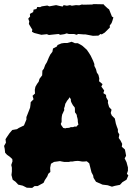

<svg xmlns="http://www.w3.org/2000/svg" viewBox="-26 -894 654 938"><path d="M131 24 105 23 85 13 63 8 50 -6 36 -16 30 -39 32 -56V-75L29 -88L35 -106L34 -117L22 -128L8 -138L-1 -148L-3 -167L-6 -181L3 -197L1 -214L8 -225L21 -244L34 -259L57 -263L66 -269L91 -281L103 -310V-322L109 -337L116 -355L121 -368L123 -383L124 -395L138 -409L133 -426L145 -437L144 -455L147 -470L155 -484L163 -495L167 -509L180 -526L181 -549L188 -558L195 -577L203 -590L213 -614L220 -628L230 -641L233 -657L252 -667L255 -674L274 -682L288 -684H303L324 -690L340 -683H354L369 -675L378 -669L398 -651L409 -635L417 -622L429 -597L435 -581V-572L443 -556L447 -540L455 -528L459 -511L458 -497L475 -483L469 -471L483 -452L479 -439L492 -430L493 -418L502 -402L501 -392L507 -371L519 -358L515 -342L520 -330L535 -315L540 -290L545 -275L550 -262V-249L557 -237L554 -220L563 -207L571 -191L569 -177L584 -164L587 -150L590 -133L583 -120L592 -102L599 -76V-60L594 -45L601 -37L592 -16L572 -4L560 9L535 14L521 18L500 11L475 8L443 -6L431 -25L429 -37L421 -52L415 -76L410 -96L398 -106L386 -105H374L363 -107L354 -108L340 -107L329 -105H319L311 -103H296H287L276 -105L267 -107L253 -105L238 -103L223 -94L219 -74L220 -54L210 -45L205 -32L193 -14L187 -1L158 15H143ZM293 -267 300 -269H306L313 -270L320 -273H331L339 -276L347 -275L351 -280L357 -285L355 -294L354 -302V-308L352 -318L350 -324L349 -332L346 -338L341 -344L340 -349V-356V-362L339 -369L335 -374L330 -380L328 -384L324 -391L321 -398L320 -404V-410L313 -419L310 -412L306 -407L301 -401L298 -395L293 -387L292 -382L290 -373L287 -365L288 -356L285 -350L282 -343L278 -335L276 -325L275 -315V-307V-298L271 -289L273 -283L278 -276L283 -269ZM176 -724 141 -733 130 -739 132 -749 124 -762 115 -777 117 -789 112 -803 121 -813 120 -826 136 -835 138 -847 152 -850 156 -860 170 -859 178 -863 205 -867 215 -863 248 -869 265 -865 280 -862 285 -869 301 -866 316 -869 325 -866 345 -869 361 -868 374 -872 383 -871 424 -872 432 -874 480 -873 484 -868 499 -854 507 -848 521 -813 528 -809 523 -792 519 -781 510 -769 511 -760 486 -735 471 -726 465 -728 455 -720 428 -719 391 -726H381L369 -727L356 -728L348 -724L336 -728H310L300 -731L288 -727L268 -724L260 -728L231 -725L213 -723L203 -727Z"/></svg>

Font: Winky Rough ExtraBold
Style: Regular
Weight: 800
Designer: Simon Atzbach
Foundry: typofactur
Version: Version 1.206; ttfautohint (v1.8.4.7-5d5b)